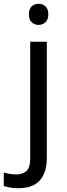

<svg xmlns="http://www.w3.org/2000/svg" viewBox="-75 -757 353 1017"><path d="M22 240Q-3 240 -22 236.5Q-41 233 -55 228V157Q-40 161 -24 164Q-8 167 11 167Q43 167 64 149.5Q85 132 85 83V-536H173V80Q173 130 157 166Q141 202 108 221Q75 240 22 240ZM78 -681Q78 -710 93 -723.5Q108 -737 130 -737Q150 -737 165.5 -723.5Q181 -710 181 -681Q181 -653 165.5 -639Q150 -625 130 -625Q108 -625 93 -639Q78 -653 78 -681Z"/></svg>

Font: Noto Sans Gujarati
Style: Regular
Weight: 400
Designer: Jelle Bosma - Monotype Design Team, Universal Thirst
Foundry: Monotype Imaging Inc.
Version: Version 2.102